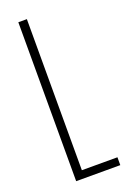

<svg xmlns="http://www.w3.org/2000/svg" viewBox="-136 -734 515 781"><g transform="rotate(-20 121.5 -344.0)"><path d="M52 0V-688H89V-34H243V0Z"/></g></svg>

Font: Saira Ultra Condensed Thin
Style: Regular
Weight: 100
Width: 1
Designer: Hector Gatti with collaboration of the Omnibus-Type team
Foundry: Omnibus-Type
Version: Version 1.001; ttfautohint (v1.8)